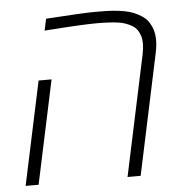

<svg xmlns="http://www.w3.org/2000/svg" viewBox="-48 -687 710 734"><g transform="rotate(-5 306.5 -320.0)"><path d="M154.8 -629.9Q299.3 -639.6 345.5 -639.6Q391.6 -639.6 412.6 -637.9Q433.6 -636.2 454.3 -632.6Q475.1 -628.9 491.5 -622.1Q507.8 -615.2 522.2 -605.7Q536.6 -596.2 545.9 -582.5Q555.2 -568.8 560.8 -551.8Q566.4 -534.7 566.4 -511.7Q566.4 -488.8 560.5 -461.9L462.4 0H412.1L510.3 -461.9Q515.1 -484.9 515.1 -502.2Q515.1 -519.5 511 -532.5Q506.8 -545.4 499.8 -555.7Q492.7 -565.9 481.2 -572.8Q469.7 -579.6 457 -584.2Q444.3 -588.9 427.7 -591.3Q397 -595.7 343.5 -595.7Q290 -595.7 145 -585ZM70.8 0H21L105.5 -397H155.3Z"/></g></svg>

Font: Open Sans Hebrew Light
Style: Italic
Weight: 300
Italic angle: -12°
Foundry: Ascender Corporation, Yanek Iontef
Version: Version 2.001;PS 002.001;hotconv 1.0.70;makeotf.lib2.5.58329